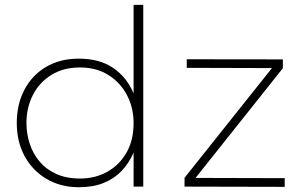

<svg xmlns="http://www.w3.org/2000/svg" viewBox="-20 -762 1230 784"><path d="M302 2.5Q228 2.5 170.8 -31Q113.5 -64.5 81 -123.5Q48.5 -182.5 48.5 -260Q48.5 -336.5 79.8 -395.8Q111 -455 168 -488.8Q225 -522.5 301.5 -522.5Q387.5 -522.5 443 -484Q498.5 -445.5 525.5 -380.5V-742H565V0H525.5V-139Q507 -96 476.8 -64.2Q446.5 -32.5 403.2 -15Q360 2.5 302 2.5ZM307 -33Q369 -33 418.5 -60.8Q468 -88.5 496.8 -139.2Q525.5 -190 525.5 -259.5Q525.5 -321.5 498.8 -373Q472 -424.5 423 -455.5Q374 -486.5 307 -486.5Q239 -486.5 190 -456.2Q141 -426 114.5 -374.5Q88 -323 88 -259.5Q88 -217.5 100.8 -177Q113.5 -136.5 140.2 -104Q167 -71.5 208.5 -52.2Q250 -33 307 -33ZM1142.5 1 733.5 0V-36L1090.5 -484L742.5 -485V-520L1135 -519.5V-483.5L778.5 -35.5L1142.5 -34.5Z"/></svg>

Font: Argentum Novus ExtraLight
Style: Regular
Weight: 250
Designer: Julieta Ulanovsky (font) & Cristiano Sobral (main changes)
Foundry: Julieta Ulanovsky (font) & Cristiano Sobral (main changes)
Version: Version 3.00;November 27, 2020;FontCreator 13.0.0.2655 64-bi